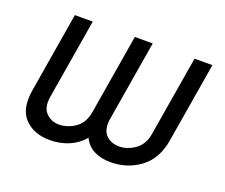

<svg xmlns="http://www.w3.org/2000/svg" viewBox="-96 -690 991 846"><g transform="rotate(20 399.0 -267.5)"><path d="M59.7 -170.5 122.2 -545.5H206L143.5 -170.5Q134.9 -118.3 159.8 -93.2Q184.7 -68.2 218.8 -68.2Q260.3 -68.2 296.3 -93.2Q332.4 -118.3 340.9 -170.5L403.4 -545.5H487.2L424.7 -170.5Q416.2 -118.3 439.8 -93.2Q463.4 -68.2 502.8 -68.2Q540.1 -68.2 576.2 -93.2Q612.2 -118.3 620.7 -170.5L683.2 -545.5H767L704.5 -170.5Q689.6 -79.9 629.3 -35Q568.9 9.9 490.1 9.9Q445.3 9.9 412.5 -7.1Q379.6 -24.1 363.6 -58.2Q334.9 -24.1 293.9 -7.1Q252.8 9.9 206 9.9Q130.3 9.9 87.5 -35Q44.7 -79.9 59.7 -170.5Z"/></g></svg>

Font: Inter UI
Style: Italic
Weight: 400
Italic angle: -9.39999°
Designer: Rasmus Andersson
Foundry: rsms
Version: 3.2;8d6f07862